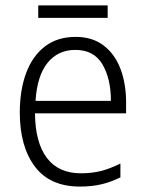

<svg xmlns="http://www.w3.org/2000/svg" viewBox="-20 -678 536 708"><path d="M259 -542Q321 -542 362.5 -510Q404 -478 424.5 -423.5Q445 -369 445 -300V-260H109Q110 -152 153 -95.5Q196 -39 278 -39Q319 -39 352.5 -47.5Q386 -56 424 -75V-24Q390 -7 354.5 1.5Q319 10 275 10Q164 10 108.5 -64Q53 -138 53 -263Q53 -346 76.5 -409Q100 -472 146 -507Q192 -542 259 -542ZM258 -494Q194 -494 155.5 -446.5Q117 -399 111 -306H389Q389 -388 357.5 -441Q326 -494 258 -494ZM377 -658V-612H121V-658Z"/></svg>

Font: Noto Sans Georgian SemiCondensed Light
Style: Regular
Weight: 300
Width: 4
Designer: Monotype Design Team, Akaki Razmadze
Foundry: Google LLC
Version: Version 2.005; ttfautohint (v1.8.4.7-5d5b)